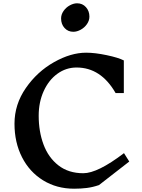

<svg xmlns="http://www.w3.org/2000/svg" viewBox="-20 -1126 863 1166"><path d="M732 -759V-561H682Q593 -716 445 -716Q381 -716 328.5 -678Q276 -640 245.5 -573Q215 -506 215 -423Q215 -327 244.5 -248Q274 -169 335 -121.5Q396 -74 486 -74Q573 -74 733 -196L765 -145L581 -2Q543 11 507 15.5Q471 20 430 20Q324 20 241.5 -31Q159 -82 113.5 -171.5Q68 -261 68 -375Q68 -492 137 -591.5Q206 -691 308 -748.5Q410 -806 503 -806Q557 -806 628 -791Q699 -776 732 -759ZM523 -1025Q523 -1001 508 -979.5Q493 -958 470 -945.5Q447 -933 425 -933Q393 -933 372 -956Q351 -979 351 -1014Q351 -1038 366 -1059.5Q381 -1081 404 -1093.5Q427 -1106 448 -1106Q481 -1106 502 -1082.5Q523 -1059 523 -1025Z"/></svg>

Font: Inknut Antiqua Medium
Style: Regular
Weight: 500
Designer: Claus Eggers Sørensen
Foundry: Claus Eggers Sørensen
Version: Version 1.003; ttfautohint (v1.8.2) -l 8 -r 50 -G 200 -x 14 